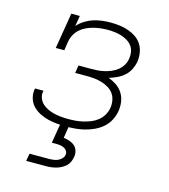

<svg xmlns="http://www.w3.org/2000/svg" viewBox="-112 -627 825 936"><g transform="rotate(15 300.0 -159.0)"><path d="M252 8Q229 8 205.5 6Q182 4 160 -1.5Q138 -7 118 -17Q98 -27 82.5 -42.5Q67 -58 60 -80Q53 -102 56 -125Q57 -127 57 -128.5Q57 -130 58 -132H100Q100 -131 100 -129.5Q100 -128 99 -127Q96 -110 102.5 -93.5Q109 -77 121.5 -66Q134 -55 149.5 -48Q165 -41 182 -37Q199 -33 216.5 -31.5Q234 -30 252 -30Q271 -30 289.5 -31.5Q308 -33 327 -37.5Q346 -42 364.5 -49.5Q383 -57 398.5 -69.5Q414 -82 424 -99.5Q434 -117 437 -136Q440 -155 436.5 -174Q433 -193 422.5 -207.5Q412 -222 396 -231.5Q380 -241 362 -246.5Q344 -252 325 -254Q306 -256 286 -256H227L233 -295H293Q310 -295 327 -296Q344 -297 361.5 -301Q379 -305 396 -312Q413 -319 427.5 -330.5Q442 -342 451.5 -358Q461 -374 463 -391Q466 -409 463 -426Q460 -443 450 -456Q440 -469 425.5 -477.5Q411 -486 395 -491Q379 -496 361.5 -498Q344 -500 327 -500Q309 -500 291 -498Q273 -496 255.5 -491.5Q238 -487 220.5 -479Q203 -471 189 -458.5Q175 -446 166 -429Q157 -412 154 -394L147 -349H104L134 -530H177L168 -477Q183 -494 203 -506.5Q223 -519 245 -526Q267 -533 288.5 -535.5Q310 -538 332 -538Q355 -538 378 -535Q401 -532 422 -524.5Q443 -517 461 -504.5Q479 -492 490.5 -473.5Q502 -455 505.5 -432.5Q509 -410 506 -387Q502 -367 492.5 -347.5Q483 -328 466.5 -313.5Q450 -299 430.5 -290Q411 -281 391 -275Q413 -267 432 -254Q451 -241 463.5 -221.5Q476 -202 479.5 -178Q483 -154 479 -130Q475 -107 463.5 -84.5Q452 -62 433 -45.5Q414 -29 391.5 -18.5Q369 -8 345.5 -2Q322 4 298.5 6Q275 8 252 8ZM107 220 114 182H214Q224 182 235 180.5Q246 179 256.5 174.5Q267 170 275.5 161Q284 152 285 142Q287 131 281.5 122.5Q276 114 267 109.5Q258 105 247.5 103.5Q237 102 227 102H205L222 0H265L255 64Q270 66 285 71Q300 76 311 85.5Q322 95 326.5 110.5Q331 126 328 141Q326 154 320.5 166.5Q315 179 305 188Q295 197 283 203.5Q271 210 258 213.5Q245 217 232.5 218.5Q220 220 207 220Z"/></g></svg>

Font: Iosevka Curly Slab XLtExObl
Style: Regular
Weight: 200
Width: 7
Italic angle: -9°
Monospace: yes
Designer: Belleve Invis
Foundry: Belleve Invis
Version: Version 11.0.0; ttfautohint (v1.8.3)